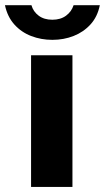

<svg xmlns="http://www.w3.org/2000/svg" viewBox="-60 -734 412 754"><path d="M224.5 -517V0H62V-517ZM332 -713.5Q323 -668.5 295.5 -638.2Q268 -608 229.2 -592.8Q190.5 -577.5 145.5 -577.5Q101.5 -577.5 62.5 -592.5Q23.5 -607.5 -3.8 -638Q-31 -668.5 -40.5 -713.5H63.5Q70.5 -688.5 91.8 -672.5Q113 -656.5 145.5 -656.5Q178 -656.5 199.5 -672.5Q221 -688.5 229 -713.5Z"/></svg>

Font: Public Sans ExtraBold
Style: Regular
Weight: 800
Designer: The Public Sans Project Authors: Dan O. Williams and USWDS (Libre Franklin designed by Pablo Impallari and Rodrigo Fuenz
Version: Version 1.007